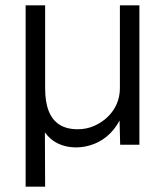

<svg xmlns="http://www.w3.org/2000/svg" viewBox="-20 -542 613 719"><path d="M76 157V-522H149V-212Q149 -160 162.5 -126Q176 -92 203 -75Q230 -58 271 -58Q304 -58 332.5 -70.5Q361 -83 383 -104Q405 -125 417 -152.5Q429 -180 429 -212V-522H502V0H430L427 -120L438 -112Q420 -70 393 -43Q366 -16 332.5 -3Q299 10 265 10Q237 10 212 1.5Q187 -7 167.5 -24.5Q148 -42 135 -69L148 -76L149 157Z"/></svg>

Font: Our Lexend Light
Style: Regular
Weight: 300
Designer: Bonnie Shaver-Troup, Thomas Jockin
Foundry: Lexend
Version: Version 1.007